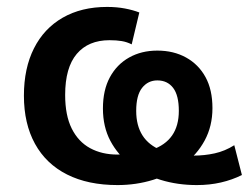

<svg xmlns="http://www.w3.org/2000/svg" viewBox="-20 -524 718 554"><path d="M319 10Q234 10 173.5 -20.5Q113 -51 81 -109Q49 -167 49 -248Q49 -327 78 -384.5Q107 -442 161 -473Q215 -504 289 -504Q317 -504 340.5 -499.5Q364 -495 382 -488L360 -396Q346 -403 331 -405.5Q316 -408 296 -408Q235 -408 201.5 -368.5Q168 -329 168 -250Q168 -191 187 -153Q206 -115 240 -96.5Q274 -78 319 -78Q378 -78 417.5 -91.5Q457 -105 476.5 -133Q496 -161 496 -204Q496 -249 479.5 -270.5Q463 -292 434 -292Q407 -292 390 -270.5Q373 -249 373 -204Q373 -162 391 -133.5Q409 -105 446 -90Q483 -75 538 -75Q570 -75 599.5 -81.5Q629 -88 656 -105L678 -19Q650 -5 617.5 2.5Q585 10 548 10Q492 10 443.5 -5Q395 -20 357.5 -48.5Q320 -77 298.5 -117.5Q277 -158 277 -211Q277 -264 297 -301Q317 -338 352.5 -358Q388 -378 434 -378Q481 -378 517 -358Q553 -338 573 -301.5Q593 -265 593 -212Q593 -160 570.5 -118.5Q548 -77 509 -48.5Q470 -20 421.5 -5Q373 10 319 10Z"/></svg>

Font: Nunito Sans 10pt SemiCondensed
Style: Bold
Weight: 700
Width: 4
Designer: Vernon Adams
Foundry: Vernon Adams
Version: Version 3.101;gftools[0.9.27]